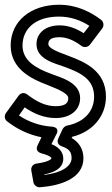

<svg xmlns="http://www.w3.org/2000/svg" viewBox="-21 -548 472 810"><path d="M356 -439 332 -408C300 -428 268 -441 230 -441C173 -441 133 -410 133 -362C133 -299 206 -282 251 -266C319 -241 376 -214 376 -140C376 -83 339 -33 261 -18C253 -16 246 -9 243 -3L225 36C220 46 220 62 239 69C268 79 281 91 281 119C281 153 240 181 166 190L165 188C200 181 246 166 246 121C246 90 223 71 196 60L215 22C215 22 238 -11 195 -14C147 -17 97 -35 59 -61L83 -95C123 -68 165 -50 214 -50C275 -50 317 -83 317 -134C317 -199 241 -219 196 -236C130 -260 74 -292 74 -356C74 -425 127 -478 228 -478C279 -478 322 -461 356 -439ZM411 -429C418 -439 417 -455 406 -464C363 -497 303 -528 228 -528C109 -528 24 -459 24 -356C24 -256 114 -214 178 -190C237 -167 267 -151 267 -134C267 -117 259 -100 214 -100C172 -100 135 -118 93 -150C81 -159 66 -156 58 -145L4 -71C-3 -61 -3 -46 8 -37C48 -5 98 20 154 31L138 64C125 90 148 97 154 99C197 110 196 120 196 121C196 121 188 135 133 142C117 144 109 158 111 171L120 221C122 232 134 243 147 242C230 236 331 207 331 119C331 78 309 50 281 34L284 29C373 7 426 -61 426 -140C426 -250 335 -287 269 -312C208 -334 183 -347 183 -362C183 -376 189 -391 230 -391C261 -391 291 -378 323 -354C333 -347 349 -348 358 -359Z"/></svg>

Font: Falling Sky
Style: Ou
Weight: 400
Designer: Paul D. Hunt
Foundry: Adobe Systems Incorporated
Version: Version 1.02